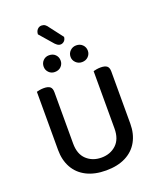

<svg xmlns="http://www.w3.org/2000/svg" viewBox="-178 -1100 1009 1221"><g transform="rotate(-20 326.5 -489.5)"><path d="M326 14Q249 14 194 -14Q139 -42 110.5 -93.5Q82 -145 82 -213V-290H186V-219Q186 -147 226 -110Q266 -73 326 -73Q386 -73 426 -110Q466 -147 466 -219V-290H571V-213Q571 -145 542.5 -93.5Q514 -42 459 -14Q404 14 326 14ZM186 -252H82V-607Q88 -609 102 -611.5Q116 -614 130 -614Q159 -614 172.5 -603.5Q186 -593 186 -566ZM571 -252H466V-607Q473 -609 486.5 -611.5Q500 -614 515 -614Q544 -614 557.5 -603.5Q571 -593 571 -566ZM292 -742Q292 -719 276 -702.5Q260 -686 233 -686Q209 -686 193 -702.5Q177 -719 177 -742Q177 -766 193 -782.5Q209 -799 233 -799Q260 -799 276 -782.5Q292 -766 292 -742ZM476 -742Q476 -719 459.5 -702.5Q443 -686 417 -686Q393 -686 376 -702.5Q359 -719 359 -742Q359 -766 376 -782.5Q393 -799 417 -799Q443 -799 459.5 -782.5Q476 -766 476 -742ZM292 -857 213 -948Q214 -969 225.5 -981Q237 -993 253 -993Q267 -993 277 -986Q287 -979 296 -965L364 -876Q362 -857 351 -847.5Q340 -838 327 -838Q317 -838 309 -843Q301 -848 292 -857Z"/></g></svg>

Font: Baloo Bhaijaan 2 Medium
Style: Regular
Weight: 500
Designer: Sanskriti Dholi, Noopur Datye and Ek Type
Foundry: Ek Type
Version: Version 1.701